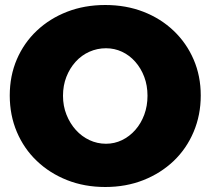

<svg xmlns="http://www.w3.org/2000/svg" viewBox="-20 -734 842 768"><path d="M401 -714Q484 -714 553.5 -687Q623 -660 674.5 -611Q726 -562 754.5 -496Q783 -430 783 -352Q783 -274 754.5 -206.5Q726 -139 674.5 -90Q623 -41 553.5 -13.5Q484 14 401 14Q318 14 248.5 -13.5Q179 -41 127.5 -90Q76 -139 47.5 -206Q19 -273 19 -352Q19 -431 47.5 -497Q76 -563 127.5 -611.5Q179 -660 248.5 -687Q318 -714 401 -714ZM404 -541Q369 -541 337.5 -527Q306 -513 282.5 -487Q259 -461 245.5 -426.5Q232 -392 232 -351Q232 -310 246 -275Q260 -240 283.5 -214Q307 -188 338 -173.5Q369 -159 404 -159Q438 -159 468 -173.5Q498 -188 521 -214Q544 -240 557 -275Q570 -310 570 -351Q570 -392 557 -426.5Q544 -461 521 -487Q498 -513 468 -527Q438 -541 404 -541Z"/></svg>

Font: Alexandria ExtraBold
Style: Regular
Weight: 800
Designer: Mohamed Gaber
Foundry: Kief Type Foundry
Version: Version 5.100